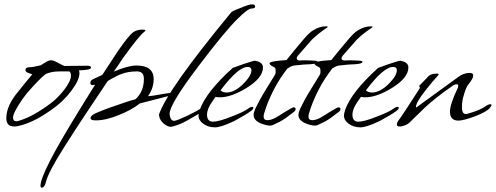

<svg xmlns="http://www.w3.org/2000/svg" viewBox="-20 -580 2278 882"><path d="M45 1Q9 1 9 -37Q9 -96 66 -162Q77 -176 92.5 -195.5Q108 -215 128 -238Q130 -238 110 -245Q97 -249 97 -259Q97 -271 114 -271Q130 -271 167 -280Q173 -284 179.5 -288Q186 -292 193 -296Q204 -303 215 -303Q221 -303 227.5 -300.5Q234 -298 242 -294Q253 -288 261.5 -283.5Q270 -279 275 -277L381 -278Q398 -278 398 -270Q398 -262 381 -260Q360 -257 343 -257Q344 -253 344.5 -249.5Q345 -246 345 -244Q345 -212 307 -162Q276 -121 237 -91Q149 -24 79 -5Q60 1 45 1ZM55 -23Q57 -23 59.5 -23.5Q62 -24 66 -25Q132 -44 215 -107Q230 -118 244.5 -133Q259 -148 273 -165Q306 -207 306 -233Q306 -245 299 -252H254Q232 -252 216.5 -248.5Q201 -245 190 -240Q161 -218 104 -152Q84 -128 65 -97Q40 -56 40 -42V-40Q40 -23 55 -23Z M171 282Q166 282 166 272Q168 212 340 -67L364 -106Q374 -122 387 -143Q400 -164 417 -191Q409 -189 406 -189Q395 -189 395 -199Q395 -210 407 -216L450 -236L522 -346Q545 -379 562 -400.5Q579 -422 592 -432Q609 -444 635 -444Q648 -444 648 -440Q648 -438 644 -435Q631 -425 607 -395.5Q583 -366 547 -316L503 -251Q568 -279 607 -279Q686 -279 686 -216Q686 -211 685.5 -205.5Q685 -200 684 -195Q680 -167 660 -138Q678 -139 704 -144Q730 -149 761 -153Q772 -155 772 -151Q772 -140 747 -137L623 -105Q583 -74 527 -52Q467 -27 420 -27Q396 -27 396 -37Q396 -50 422 -61Q450 -73 480 -84Q510 -95 544 -106Q555 -110 569 -114.5Q583 -119 602 -124Q641 -159 641 -218Q641 -252 609 -252Q567 -252 535 -239Q531 -238 526 -235.5Q521 -233 513 -229Q506 -225 496 -220Q486 -215 475 -208Q421 -128 370 -51Q319 26 271 102Q201 213 191 256Q185 282 171 282Z M769 2Q756 5 736 -9Q713 -26 710 -53Q730 -112 813 -229Q896 -346 1041 -522Q1045 -529 1086 -544Q1124 -560 1138 -560Q1152 -560 1152 -550Q1152 -541 1136 -541Q1119 -541 1073 -495Q1017 -441 897 -283Q759 -102 759 -57Q759 -47 764 -36Q769 -25 780 -25Q786 -25 803.5 -32Q821 -39 842 -49Q863 -59 882 -69.5Q901 -80 910 -86Q910 -66 905 -63Q897 -59 889.5 -55Q882 -51 874 -46Q867 -42 859 -37.5Q851 -33 843 -28Q802 -5 769 2Z M968 5Q937 5 914.5 -11Q892 -27 892 -49Q892 -57 897 -74Q926 -157 1049 -268L1099 -286Q1147 -302 1151 -301Q1188 -295 1188 -270Q1188 -222 1111 -175Q1042 -133 990 -133Q985 -133 980 -133.5Q975 -134 970 -135Q960 -121 952 -109Q944 -97 939 -86Q931 -67 931 -54Q931 -21 958 -21Q985 -21 1045 -45Q1103 -67 1124 -84Q1132 -89 1138 -89Q1144 -89 1144 -84Q1143 -78 1134 -71Q1119 -60 1099.5 -48.5Q1080 -37 1056 -24Q995 5 968 5ZM1021 -155Q1057 -155 1097 -194Q1135 -232 1135 -257Q1135 -271 1122 -272Q1079 -279 993 -165Q1003 -155 1021 -155Z M1220 -3Q1205 -3 1181 -12Q1145 -26 1145 -52Q1145 -62 1153 -81Q1161 -98 1173.5 -121Q1186 -144 1204 -173L1244 -238Q1246 -243 1246 -247.5Q1246 -252 1246 -256Q1246 -268 1240 -271Q1218 -281 1218 -289Q1218 -293 1229 -296Q1242 -299 1258.5 -301Q1275 -303 1296 -304Q1331 -348 1365 -388Q1400 -431 1419 -441Q1448 -459 1477 -459Q1485 -459 1485 -457Q1485 -453 1481 -452Q1443 -427 1413 -398L1349 -325Q1343 -318 1343 -312Q1343 -304 1355 -302Q1360 -302 1365 -302.5Q1370 -303 1376 -303Q1387 -303 1401 -302.5Q1415 -302 1430 -301Q1439 -300 1439 -296Q1439 -287 1406 -285Q1384 -285 1331 -279Q1318 -277 1300 -265Q1266 -221 1242 -176Q1218 -131 1202 -86Q1191 -55 1191 -45Q1191 -28 1208 -28Q1222 -28 1237 -35Q1243 -37 1254 -44Q1260 -48 1268 -52.5Q1276 -57 1286 -64Q1324 -87 1328 -87Q1338 -87 1338 -79Q1338 -72 1330 -66L1293 -38Q1279 -28 1263.5 -20Q1248 -12 1232 -5Q1226 -3 1220 -3Z M1426 -3Q1411 -3 1387 -12Q1351 -26 1351 -52Q1351 -62 1359 -81Q1367 -98 1379.5 -121Q1392 -144 1410 -173L1450 -238Q1452 -243 1452 -247.5Q1452 -252 1452 -256Q1452 -268 1446 -271Q1424 -281 1424 -289Q1424 -293 1435 -296Q1448 -299 1464.5 -301Q1481 -303 1502 -304Q1537 -348 1571 -388Q1606 -431 1625 -441Q1654 -459 1683 -459Q1691 -459 1691 -457Q1691 -453 1687 -452Q1649 -427 1619 -398L1555 -325Q1549 -318 1549 -312Q1549 -304 1561 -302Q1566 -302 1571 -302.5Q1576 -303 1582 -303Q1593 -303 1607 -302.5Q1621 -302 1636 -301Q1645 -300 1645 -296Q1645 -287 1612 -285Q1590 -285 1537 -279Q1524 -277 1506 -265Q1472 -221 1448 -176Q1424 -131 1408 -86Q1397 -55 1397 -45Q1397 -28 1414 -28Q1428 -28 1443 -35Q1449 -37 1460 -44Q1466 -48 1474 -52.5Q1482 -57 1492 -64Q1530 -87 1534 -87Q1544 -87 1544 -79Q1544 -72 1536 -66L1499 -38Q1485 -28 1469.5 -20Q1454 -12 1438 -5Q1432 -3 1426 -3Z M1636 5Q1605 5 1582.5 -11Q1560 -27 1560 -49Q1560 -57 1565 -74Q1594 -157 1717 -268L1767 -286Q1815 -302 1819 -301Q1856 -295 1856 -270Q1856 -222 1779 -175Q1710 -133 1658 -133Q1653 -133 1648 -133.5Q1643 -134 1638 -135Q1628 -121 1620 -109Q1612 -97 1607 -86Q1599 -67 1599 -54Q1599 -21 1626 -21Q1653 -21 1713 -45Q1771 -67 1792 -84Q1800 -89 1806 -89Q1812 -89 1812 -84Q1811 -78 1802 -71Q1787 -60 1767.5 -48.5Q1748 -37 1724 -24Q1663 5 1636 5ZM1689 -155Q1725 -155 1765 -194Q1803 -232 1803 -257Q1803 -271 1790 -272Q1747 -279 1661 -165Q1671 -155 1689 -155Z M1815 1Q1803 1 1803 -8Q1803 -17 1815 -33Q1823 -42 1908 -174Q1910 -177 1908 -180Q1905 -183 1906 -186L1942 -223Q1955 -242 1987 -242Q1995 -242 1995 -238L1992 -233Q1979 -219 1964.5 -202Q1950 -185 1934 -164Q1891 -109 1891 -90Q1891 -87 1892 -86L2086 -227Q2110 -245 2138 -245Q2154 -245 2154 -233Q2154 -220 2133 -194Q2122 -182 2112 -148Q2102 -117 2102 -88Q2102 -51 2126 -57Q2152 -64 2174.5 -73Q2197 -82 2215 -95Q2224 -101 2233 -101Q2238 -101 2238 -97Q2238 -94 2229 -83Q2216 -67 2163 -46Q2109 -26 2086 -26Q2047 -26 2047 -67Q2047 -100 2081 -172Q2085 -179 2085 -186Q2085 -193 2078 -193Q2068 -193 2055 -183Q2015 -155 1983.5 -130Q1952 -105 1930 -84L1859 -15Q1847 -5 1826 0Q1823 1 1820 1Q1817 1 1815 1Z"/></svg>

Font: Whisper
Style: Regular
Weight: 400
Designer: Robert E. Leuschke
Foundry: Robert E. Leuschke
Version: Version 1.010; ttfautohint (v1.8.4.7-5d5b)